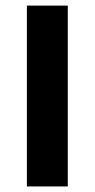

<svg xmlns="http://www.w3.org/2000/svg" viewBox="-20 -672 341 692"><path d="M76.9 0V-651.8H224.3V0Z"/></svg>

Font: Source Sans 3 Variable
Style: Regular
Weight: 200
Designer: Paul D. Hunt
Foundry: Adobe Systems Incorporated
Version: Version 3.026